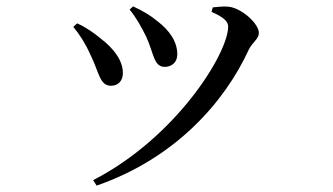

<svg xmlns="http://www.w3.org/2000/svg" viewBox="-20 -529 1040 600"><path d="M437 -414C461 -362 460 -320 495 -320C515 -320 534 -333 534 -359C534 -400 509 -434 473 -462C449 -482 426 -495 396 -509L385 -499C404 -477 424 -441 437 -414ZM758 -375C770 -398 789 -408 789 -426C789 -455 736 -503 695 -508C678 -510 659 -507 645 -506L641 -492C677 -476 693 -463 693 -446C693 -362 530 -99 271 34L282 51C527 -34 682 -209 758 -375ZM263 -357C290 -303 291 -261 327 -261C351 -261 364 -278 364 -301C364 -338 338 -376 293 -410C276 -424 249 -444 221 -456L209 -445C229 -421 247 -393 263 -357Z"/></svg>

Font: Source Han Serif JP Medium
Style: Regular
Weight: 500
Designer: Ryoko NISHIZUKA 西塚涼子 (kana & ideographs); Frank Grießhammer (Latin, Greek & Cyrillic); Wenlong ZHANG 张文龙 (bopomofo); San
Foundry: Adobe Systems Incorporated
Version: Version 1.001;PS 1.001;hotconv 16.6.54;makeotf.lib2.5.65590